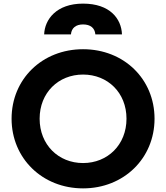

<svg xmlns="http://www.w3.org/2000/svg" viewBox="-20 -1029 918 1061"><path d="M439 12C664 12 834 -154 834 -373C834 -592 665 -757 439 -757C213 -757 44 -592 44 -373C44 -154 214 12 439 12ZM199 -373C199 -517 303 -617 439 -617C575 -617 679 -517 679 -373C679 -229 575 -128 439 -128C303 -128 199 -229 199 -373ZM224 -839H372C375 -874 399 -894 439 -894C480 -894 504 -874 507 -839H654C651 -925 588 -1009 439 -1009C291 -1009 227 -921 224 -839Z"/></svg>

Font: Mluvka ExtraBold
Style: Regular
Weight: 800
Designer: Modified by Jiří Krblich, Original typeface by Gumpita Rahayu
Foundry: Gumpita Rahayu & Jiří Krblich
Version: Version 2.000;Glyphs 3.1.1 (3134)